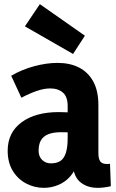

<svg xmlns="http://www.w3.org/2000/svg" viewBox="-20 -888 560 925"><path d="M332 -628 100 -761 172 -868 389 -716ZM330 -114H354Q345 -69 320 -40Q295 -11 261 3Q227 17 191 17Q146 17 106 -4Q66 -25 41.5 -65Q17 -105 17 -162Q17 -249 83.5 -298.5Q150 -348 264 -348Q284 -348 316.5 -346.5Q349 -345 372 -340V-244Q347 -248 324.5 -249.5Q302 -251 273 -251Q237 -251 213 -241.5Q189 -232 177.5 -212.5Q166 -193 166 -162Q166 -134 183 -117.5Q200 -101 225 -101Q254 -101 271.5 -113Q289 -125 297.5 -152Q306 -179 306 -223V-377Q306 -422 283 -442Q260 -462 222 -462Q192 -462 156 -449.5Q120 -437 83 -417L34 -523Q83 -552 143 -568.5Q203 -585 257 -585Q317 -585 361 -562.5Q405 -540 429.5 -495Q454 -450 454 -382V-151Q454 -123 463 -110.5Q472 -98 494 -98Q497 -98 501.5 -98Q506 -98 510 -99L514 9Q498 13 481.5 15Q465 17 451 17Q397 17 363.5 -13.5Q330 -44 330 -114Z"/></svg>

Font: Yaldevi
Style: Bold
Weight: 700
Designer: Sol Matas, Rajitha Manaperi, Kosala Senevirathne
Foundry: Mooniak
Version: Version 1.100